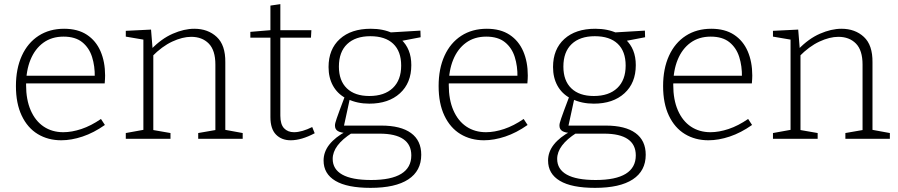

<svg xmlns="http://www.w3.org/2000/svg" viewBox="-20 -671 4342 928"><path d="M276 7Q212 7 162.5 -23Q113 -53 85 -112Q57 -171 57 -255Q57 -339 85.5 -401.5Q114 -464 166.5 -498Q219 -532 290 -532Q356 -532 400 -503Q444 -474 466 -423Q488 -372 488 -306Q488 -298 487.5 -289.5Q487 -281 486 -268H90V-305H447L438 -299Q439 -351 425 -395.5Q411 -440 377.5 -467Q344 -494 287 -494Q230 -494 189.5 -464.5Q149 -435 127.5 -382.5Q106 -330 106 -261Q106 -189 128.5 -137.5Q151 -86 191.5 -59Q232 -32 286 -32Q327 -32 373.5 -47.5Q420 -63 468 -96L487 -67Q433 -29 379 -11Q325 7 276 7Z M588 0V-28L682 -45L673 -34V-489L682 -478L588 -494V-522L710 -528L718 -429L710 -432Q760 -484 815 -508Q870 -532 919 -532Q985 -532 1027.5 -492.5Q1070 -453 1069 -370V-34L1060 -45L1153 -28V0H938V-28L1030 -44L1021 -33V-359Q1021 -428 989 -460.5Q957 -493 904 -493Q862 -493 812.5 -470Q763 -447 715 -398L721 -411V-33L712 -44L804 -28V0Z M1385 7Q1341 7 1314 -20.5Q1287 -48 1287 -105V-498L1297 -489H1190V-517L1297 -526L1287 -515V-644L1335 -651V-515L1326 -525H1485L1483 -489H1326L1335 -498V-112Q1335 -70 1353 -51Q1371 -32 1401 -32Q1420 -32 1442.5 -38.5Q1465 -45 1489 -57L1501 -27Q1437 7 1385 7Z M1771 237Q1658 237 1601 203Q1544 169 1544 105Q1544 63 1572 27.5Q1600 -8 1654 -37L1656 -28Q1627 -29 1613 -37.5Q1599 -46 1599 -64Q1599 -71 1601 -78Q1603 -85 1607.5 -99Q1612 -113 1621.5 -138Q1631 -163 1647 -206L1650 -197Q1610 -219 1589 -257.5Q1568 -296 1568 -347Q1568 -433 1622.5 -482.5Q1677 -532 1772 -532Q1832 -532 1877 -511L1861 -514L2012 -523L2013 -491L1914 -472L1919 -480Q1943 -458 1955.5 -427Q1968 -396 1968 -356Q1968 -270 1913 -220Q1858 -170 1765 -170Q1707 -170 1661 -192L1672 -199L1641 -56L1630 -64H1823Q1917 -64 1966.5 -28Q2016 8 2016 77Q2016 155 1953.5 196Q1891 237 1771 237ZM1774 199Q1871 199 1919.5 169Q1968 139 1968 80Q1968 28 1929.5 1.5Q1891 -25 1815 -25H1665L1682 -29Q1588 31 1588 97Q1588 147 1634.5 173Q1681 199 1774 199ZM1765 -207Q1838 -207 1878.5 -245.5Q1919 -284 1919 -354Q1919 -423 1880.5 -459.5Q1842 -496 1770 -496Q1698 -496 1658 -458Q1618 -420 1618 -349Q1618 -281 1656.5 -244Q1695 -207 1765 -207Z M2319 7Q2255 7 2205.5 -23Q2156 -53 2128 -112Q2100 -171 2100 -255Q2100 -339 2128.5 -401.5Q2157 -464 2209.5 -498Q2262 -532 2333 -532Q2399 -532 2443 -503Q2487 -474 2509 -423Q2531 -372 2531 -306Q2531 -298 2530.5 -289.5Q2530 -281 2529 -268H2133V-305H2490L2481 -299Q2482 -351 2468 -395.5Q2454 -440 2420.5 -467Q2387 -494 2330 -494Q2273 -494 2232.5 -464.5Q2192 -435 2170.5 -382.5Q2149 -330 2149 -261Q2149 -189 2171.5 -137.5Q2194 -86 2234.5 -59Q2275 -32 2329 -32Q2370 -32 2416.5 -47.5Q2463 -63 2511 -96L2530 -67Q2476 -29 2422 -11Q2368 7 2319 7Z M2856 237Q2743 237 2686 203Q2629 169 2629 105Q2629 63 2657 27.5Q2685 -8 2739 -37L2741 -28Q2712 -29 2698 -37.5Q2684 -46 2684 -64Q2684 -71 2686 -78Q2688 -85 2692.5 -99Q2697 -113 2706.5 -138Q2716 -163 2732 -206L2735 -197Q2695 -219 2674 -257.5Q2653 -296 2653 -347Q2653 -433 2707.5 -482.5Q2762 -532 2857 -532Q2917 -532 2962 -511L2946 -514L3097 -523L3098 -491L2999 -472L3004 -480Q3028 -458 3040.5 -427Q3053 -396 3053 -356Q3053 -270 2998 -220Q2943 -170 2850 -170Q2792 -170 2746 -192L2757 -199L2726 -56L2715 -64H2908Q3002 -64 3051.5 -28Q3101 8 3101 77Q3101 155 3038.5 196Q2976 237 2856 237ZM2859 199Q2956 199 3004.5 169Q3053 139 3053 80Q3053 28 3014.5 1.5Q2976 -25 2900 -25H2750L2767 -29Q2673 31 2673 97Q2673 147 2719.5 173Q2766 199 2859 199ZM2850 -207Q2923 -207 2963.5 -245.5Q3004 -284 3004 -354Q3004 -423 2965.5 -459.5Q2927 -496 2855 -496Q2783 -496 2743 -458Q2703 -420 2703 -349Q2703 -281 2741.5 -244Q2780 -207 2850 -207Z M3404 7Q3340 7 3290.5 -23Q3241 -53 3213 -112Q3185 -171 3185 -255Q3185 -339 3213.5 -401.5Q3242 -464 3294.5 -498Q3347 -532 3418 -532Q3484 -532 3528 -503Q3572 -474 3594 -423Q3616 -372 3616 -306Q3616 -298 3615.5 -289.5Q3615 -281 3614 -268H3218V-305H3575L3566 -299Q3567 -351 3553 -395.5Q3539 -440 3505.5 -467Q3472 -494 3415 -494Q3358 -494 3317.5 -464.5Q3277 -435 3255.5 -382.5Q3234 -330 3234 -261Q3234 -189 3256.5 -137.5Q3279 -86 3319.5 -59Q3360 -32 3414 -32Q3455 -32 3501.5 -47.5Q3548 -63 3596 -96L3615 -67Q3561 -29 3507 -11Q3453 7 3404 7Z M3716 0V-28L3810 -45L3801 -34V-489L3810 -478L3716 -494V-522L3838 -528L3846 -429L3838 -432Q3888 -484 3943 -508Q3998 -532 4047 -532Q4113 -532 4155.5 -492.5Q4198 -453 4197 -370V-34L4188 -45L4281 -28V0H4066V-28L4158 -44L4149 -33V-359Q4149 -428 4117 -460.5Q4085 -493 4032 -493Q3990 -493 3940.5 -470Q3891 -447 3843 -398L3849 -411V-33L3840 -44L3932 -28V0Z"/></svg>

Font: Bitter Thin Light
Style: Regular
Weight: 300
Version: Version 2.002